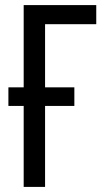

<svg xmlns="http://www.w3.org/2000/svg" viewBox="-20 -734 407 754"><path d="M358 -714H73V-391H13V-318H73V0H157V-318H272V-391H157V-639H358Z"/></svg>

Font: Noto Sans UI Condensed
Style: Regular
Weight: 400
Width: 3
Designer: Monotype Design Team
Foundry: Monotype Imaging Inc.
Version: Version 1.901